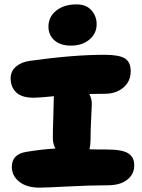

<svg xmlns="http://www.w3.org/2000/svg" viewBox="-20 -880 650 880"><path d="M305.2 -670.9Q256.8 -670.9 229.5 -695.1Q202.1 -719.2 202.1 -757.8Q202.1 -803.2 238 -831.5Q273.9 -859.9 331.1 -859.9Q375 -859.9 398.9 -833Q422.9 -806.2 422.9 -769Q422.9 -726.6 389.9 -698.7Q356.9 -670.9 305.2 -670.9ZM160.2 -20Q102.5 -20 68.4 -47.1Q34.2 -74.2 34.2 -115.2Q34.2 -173.3 101.1 -184.1Q176.8 -196.3 233.9 -199.2Q222.2 -220.7 222.2 -248Q222.2 -280.3 224.1 -336.7Q226.1 -393.1 226.1 -413.1Q226.1 -431.2 227.1 -439Q158.7 -432.1 134.8 -432.1Q79.1 -432.1 54 -456.8Q28.8 -481.4 28.8 -521Q28.8 -553.7 53.2 -574.7Q77.6 -595.7 117.2 -601.1Q314 -628.9 459 -628.9Q526.4 -628.9 552.7 -612.1Q579.1 -595.2 579.1 -554.2Q579.1 -506.8 545.4 -478.5Q511.7 -450.2 460.9 -450.2Q447.8 -450.2 423.6 -449.7Q399.4 -449.2 389.2 -449.2Q400.9 -427.7 400.9 -403.8Q400.9 -394 397.9 -338.4Q395 -282.7 395 -240.2Q395 -216.3 390.1 -195.8Q413.1 -194.8 469.2 -194.8Q506.8 -194.8 532.2 -189.9Q557.6 -185.1 571 -174.8Q584.5 -164.6 589.8 -152.1Q595.2 -139.6 595.2 -122.1Q595.2 -81.1 562.7 -55.9Q530.3 -30.8 474.1 -30.8Q394.5 -30.8 292.7 -25.4Q190.9 -20 160.2 -20Z"/></svg>

Font: Shantell Sans Irregular Bouncy
Style: Regular
Weight: 800
Designer: Stephen Nixon, Anya Danilova, Shantell Martin
Foundry: Arrow Type
Version: Version 1.006;[9816181b4]